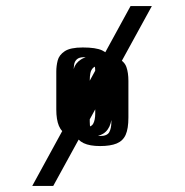

<svg xmlns="http://www.w3.org/2000/svg" viewBox="-20 -611 607 631"><path d="M86 0 409 -591H479L155 0ZM256 -159Q222 -159 202 -168Q182 -177 173.5 -197.5Q165 -218 165 -251V-376Q165 -394 169.5 -412Q174 -430 192.5 -442.5Q211 -455 252 -455Q295 -455 315.5 -445.5Q336 -436 342.5 -417.5Q349 -399 349 -372V-252Q349 -215 339.5 -195Q330 -175 310 -167Q290 -159 256 -159ZM256 -192Q279 -192 286 -204Q293 -216 293 -239V-376Q293 -398 286 -410.5Q279 -423 256 -423Q240 -423 232.5 -416Q225 -409 223.5 -398Q222 -387 222 -376V-238Q222 -227 223.5 -216.5Q225 -206 232.5 -199Q240 -192 256 -192ZM309 -131Q275 -131 255 -140.5Q235 -150 226.5 -170Q218 -190 218 -223V-349Q218 -367 222.5 -385Q227 -403 246 -415.5Q265 -428 306 -428Q348 -428 368.5 -418.5Q389 -409 395.5 -390.5Q402 -372 402 -345V-225Q402 -188 393 -168Q384 -148 363.5 -139.5Q343 -131 309 -131ZM309 -164Q332 -164 339 -176.5Q346 -189 346 -211V-348Q346 -370 339 -382.5Q332 -395 309 -395Q293 -395 286 -388Q279 -381 277 -370.5Q275 -360 275 -348V-211Q275 -200 277 -189Q279 -178 286 -171Q293 -164 309 -164Z"/></svg>

Font: Alumni Sans SemiBold
Style: Regular
Weight: 600
Designer: Robert E. Leuschke
Foundry: Robert E. Leuschke
Version: Version 1.018